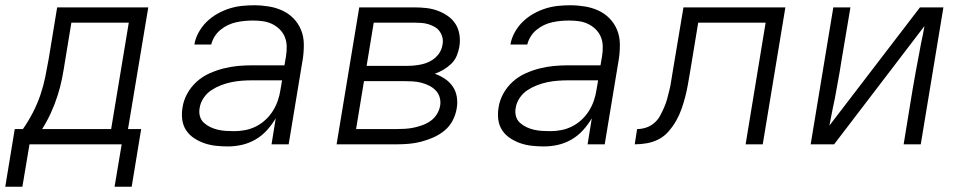

<svg xmlns="http://www.w3.org/2000/svg" viewBox="-43 -548 3663 729"><path d="M42 161H-23L13 -58H44Q65 -88 82 -121Q99 -154 110.5 -188Q122 -222 129 -256.5Q136 -291 142 -325L174 -520H520L443 -58H493L457 161H392L419 0H69ZM379 -58 446 -462H228L204 -316Q199 -283 192.5 -250Q186 -217 175.5 -184.5Q165 -152 150.5 -120Q136 -88 117 -58Z M822 8Q799 8 776.5 5.5Q754 3 733.5 -4Q713 -11 694.5 -23Q676 -35 664 -53Q652 -71 649 -93.5Q646 -116 650 -140Q654 -167 668 -192.5Q682 -218 703.5 -237.5Q725 -257 751.5 -269Q778 -281 805.5 -288Q833 -295 860 -297.5Q887 -300 914 -300H1037L1043 -335Q1046 -354 1045.5 -373Q1045 -392 1038 -408.5Q1031 -425 1018 -437.5Q1005 -450 989 -457.5Q973 -465 955 -467.5Q937 -470 918 -470Q902 -470 886 -468.5Q870 -467 854 -463.5Q838 -460 823 -453Q808 -446 794.5 -435Q781 -424 772 -409.5Q763 -395 759 -379H695Q699 -403 711.5 -425.5Q724 -448 742 -465.5Q760 -483 782 -495.5Q804 -508 827.5 -515.5Q851 -523 874.5 -525.5Q898 -528 922 -528Q950 -528 977.5 -523.5Q1005 -519 1029 -508Q1053 -497 1071.5 -478Q1090 -459 1100 -434.5Q1110 -410 1110.5 -382Q1111 -354 1107 -326L1053 0H988L1004 -99Q990 -75 970.5 -53.5Q951 -32 926.5 -18Q902 -4 875.5 2Q849 8 822 8ZM847 -50Q867 -50 888 -54Q909 -58 929 -68Q949 -78 965.5 -93.5Q982 -109 993.5 -127.5Q1005 -146 1012 -166.5Q1019 -187 1022 -208L1028 -243H914Q895 -243 875 -241.5Q855 -240 835.5 -236Q816 -232 796.5 -224.5Q777 -217 759.5 -205.5Q742 -194 730 -176Q718 -158 715 -138Q712 -122 716 -107Q720 -92 731 -82Q742 -72 755.5 -65.5Q769 -59 784 -55.5Q799 -52 815 -51Q831 -50 847 -50Z M1235 0 1321 -520H1530Q1553 -520 1575.5 -517.5Q1598 -515 1618.5 -507.5Q1639 -500 1657 -487.5Q1675 -475 1686.5 -457Q1698 -439 1701.5 -416Q1705 -393 1701 -370Q1698 -353 1691 -336Q1684 -319 1670.5 -306Q1657 -293 1641 -283.5Q1625 -274 1608 -268Q1628 -261 1646 -249Q1664 -237 1676 -219.5Q1688 -202 1691.5 -180Q1695 -158 1691 -136Q1687 -112 1675.5 -90Q1664 -68 1644.5 -52Q1625 -36 1602 -26Q1579 -16 1556 -10Q1533 -4 1509.5 -2Q1486 0 1463 0ZM1349 -298H1505Q1518 -298 1532 -299.5Q1546 -301 1559.5 -304Q1573 -307 1586.5 -313.5Q1600 -320 1610.5 -329.5Q1621 -339 1628 -351.5Q1635 -364 1637 -378Q1640 -392 1637 -405Q1634 -418 1626.5 -428.5Q1619 -439 1608 -445.5Q1597 -452 1584 -456Q1571 -460 1557 -461Q1543 -462 1530 -462H1376ZM1309 -58H1463Q1479 -58 1495.5 -59Q1512 -60 1528.5 -63.5Q1545 -67 1561.5 -73Q1578 -79 1592 -89Q1606 -99 1615.5 -114Q1625 -129 1628 -146Q1631 -162 1626.5 -178Q1622 -194 1611 -205Q1600 -216 1586 -223Q1572 -230 1556.5 -234Q1541 -238 1524 -239Q1507 -240 1490 -240H1339Z M2022 8Q1999 8 1976.5 5.5Q1954 3 1933.5 -4Q1913 -11 1894.5 -23Q1876 -35 1864 -53Q1852 -71 1849 -93.5Q1846 -116 1850 -140Q1854 -167 1868 -192.5Q1882 -218 1903.5 -237.5Q1925 -257 1951.5 -269Q1978 -281 2005.5 -288Q2033 -295 2060 -297.5Q2087 -300 2114 -300H2237L2243 -335Q2246 -354 2245.5 -373Q2245 -392 2238 -408.5Q2231 -425 2218 -437.5Q2205 -450 2189 -457.5Q2173 -465 2155 -467.5Q2137 -470 2118 -470Q2102 -470 2086 -468.5Q2070 -467 2054 -463.5Q2038 -460 2023 -453Q2008 -446 1994.5 -435Q1981 -424 1972 -409.5Q1963 -395 1959 -379H1895Q1899 -403 1911.5 -425.5Q1924 -448 1942 -465.5Q1960 -483 1982 -495.5Q2004 -508 2027.5 -515.5Q2051 -523 2074.5 -525.5Q2098 -528 2122 -528Q2150 -528 2177.5 -523.5Q2205 -519 2229 -508Q2253 -497 2271.5 -478Q2290 -459 2300 -434.5Q2310 -410 2310.5 -382Q2311 -354 2307 -326L2253 0H2188L2204 -99Q2190 -75 2170.5 -53.5Q2151 -32 2126.5 -18Q2102 -4 2075.5 2Q2049 8 2022 8ZM2047 -50Q2067 -50 2088 -54Q2109 -58 2129 -68Q2149 -78 2165.5 -93.5Q2182 -109 2193.5 -127.5Q2205 -146 2212 -166.5Q2219 -187 2222 -208L2228 -243H2114Q2095 -243 2075 -241.5Q2055 -240 2035.5 -236Q2016 -232 1996.5 -224.5Q1977 -217 1959.5 -205.5Q1942 -194 1930 -176Q1918 -158 1915 -138Q1912 -122 1916 -107Q1920 -92 1931 -82Q1942 -72 1955.5 -65.5Q1969 -59 1984 -55.5Q1999 -52 2015 -51Q2031 -50 2047 -50Z M2367 0 2376 -58Q2393 -58 2410 -63.5Q2427 -69 2441 -81Q2455 -93 2463.5 -109Q2472 -125 2479 -141Q2486 -157 2490.5 -174Q2495 -191 2499 -207.5Q2503 -224 2505.5 -241Q2508 -258 2511 -275L2552 -520H2939L2853 0H2788L2864 -462H2608L2576 -268Q2572 -245 2568 -222.5Q2564 -200 2558 -177.5Q2552 -155 2544 -132.5Q2536 -110 2524 -89Q2512 -68 2495.5 -49Q2479 -30 2457.5 -19Q2436 -8 2412.5 -4Q2389 0 2367 0Z M3035 0 3121 -520H3186L3151 -312Q3146 -278 3139.5 -244Q3133 -210 3127 -175L3119 -137Q3116 -120 3112.5 -104Q3109 -88 3106 -71L3450 -520H3539L3453 0H3388L3422 -208Q3428 -242 3434 -276Q3440 -310 3447 -345L3454 -383Q3458 -400 3461 -416Q3464 -432 3467 -449L3124 0Z"/></svg>

Font: Iosevka Light Extended Oblique
Style: Regular
Weight: 300
Width: 7
Italic angle: -9°
Monospace: yes
Designer: Belleve Invis
Foundry: Belleve Invis
Version: Version 32.5.0; ttfautohint (v1.8.4)